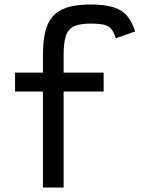

<svg xmlns="http://www.w3.org/2000/svg" viewBox="-20 -834 640 854"><path d="M171 0V-591Q171 -674 191 -722.5Q211 -771 257.5 -792.5Q304 -814 382 -814Q443 -814 482 -802.5Q521 -791 544 -765Q567 -739 581 -694L495 -664Q486 -691 475.5 -704.5Q465 -718 444 -723.5Q423 -729 382 -729Q336 -729 310 -717.5Q284 -706 273.5 -676Q263 -646 263 -591V0ZM47 -427V-511H441V-427Z"/></svg>

Font: Victor Mono Thin SemiBold
Style: Regular
Weight: 600
Monospace: yes
Version: Version 1.561;gftools[0.9.30]